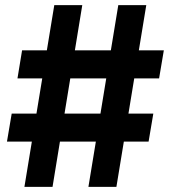

<svg xmlns="http://www.w3.org/2000/svg" viewBox="-20 -727 665 747"><path d="M440.2 -707H549.1L432.9 0H324ZM25.5 -285H576.5L558.1 -176H7.1ZM191.2 -707H300.1L184.4 0H75ZM65.9 -531.1H617.4L599 -422.1H48Z"/></svg>

Font: Pretendard GOV Variable
Style: Regular
Weight: 400
Designer: Base glyphs from Inter by Rasmus Andersson; Hangul glyphs from Noto Sans CJK(Source Han Sans) by Jang Soo-young and Kang
Foundry: Kil Hyung-jin
Version: Version 1.307;Glyphs 3.2 (3192)